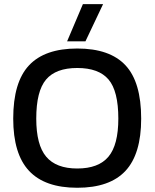

<svg xmlns="http://www.w3.org/2000/svg" viewBox="-20 -885 737 915"><path d="M299.8 -688 375 -865.2H471.2L387.2 -688ZM348.1 9.8Q193.8 9.8 118.4 -70.8Q43 -151.4 43 -319.8Q43 -493.2 118.2 -573.5Q193.4 -653.8 348.1 -653.8Q503.4 -653.8 578.1 -573.7Q652.8 -493.7 652.8 -319.8Q652.8 -150.9 577.9 -70.6Q502.9 9.8 348.1 9.8ZM348.1 -82Q449.7 -82 496.8 -138.2Q543.9 -194.3 543.9 -319.8Q543.9 -451.2 497.3 -506.1Q450.7 -561 348.1 -561Q246.1 -561 199.5 -505.9Q152.8 -450.7 152.8 -319.8Q152.8 -194.3 200.2 -138.2Q247.6 -82 348.1 -82Z"/></svg>

Font: Kanit
Style: Regular
Weight: 400
Designer: Katatrad Team
Foundry: CadsonDemak
Version: Version 1.000;PS 001.000;hotconv 1.0.88;makeotf.lib2.5.64775